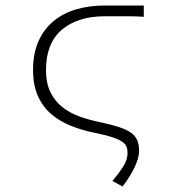

<svg xmlns="http://www.w3.org/2000/svg" viewBox="-20 -500 640 697"><path d="M425 177 388 157Q417 122 430 100Q443 78 443 55Q443 43 439.5 33Q436 23 423.5 14.5Q411 6 387 -2Q363 -10 323 -18Q278 -27 238 -43Q198 -59 167 -85Q136 -111 118 -150.5Q100 -190 100 -246Q100 -307 120 -351Q140 -395 174.5 -423.5Q209 -452 256.5 -466Q304 -480 359 -480H502V-439Q476 -441 441 -441Q406 -441 361 -441Q262 -441 204.5 -392Q147 -343 147 -246Q147 -198 163 -165.5Q179 -133 206 -111.5Q233 -90 269 -77Q305 -64 346 -56Q387 -47 414 -38Q441 -29 456.5 -17.5Q472 -6 478.5 10Q485 26 485 48Q485 72 469.5 105.5Q454 139 425 177Z"/></svg>

Font: Source Code Pro Light
Style: Regular
Weight: 300
Monospace: yes
Designer: Paul D. Hunt, Teo Tuominen
Foundry: Adobe Systems Incorporated
Version: Version 2.030;PS 1.000;hotconv 16.6.51;makeotf.lib2.5.65220